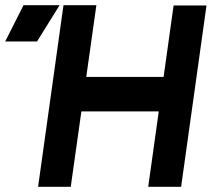

<svg xmlns="http://www.w3.org/2000/svg" viewBox="-77 -721 817 741"><path d="M-57 -561H66L153 -701H14ZM495 0H622L720 -700H593ZM70 0H196L295 -701H168ZM210 -291H563L582 -424H229Z"/></svg>

Font: Unageo
Style: Bold-Italic
Weight: 700
Designer: Richard Sepsi
Foundry: Richard Sepsi
Version: Version 2.000